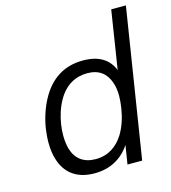

<svg xmlns="http://www.w3.org/2000/svg" viewBox="-105 -786 778 872"><g transform="rotate(-15 283.5 -350.0)"><path d="M498 -700 455 -426C433 -481 386 -509 313 -509C225 -509 159 -467 115 -386C93 -346 78 -298 71 -254C68 -233 66 -211 66 -190C66 -161 69 -133 77 -109C99 -37 153 0 233 0C304 0 361 -29 401 -88L387 0H456L567 -700ZM386 -138C356 -90 313 -61 255 -61C198 -61 162 -89 147 -139C142 -157 139 -179 139 -202C139 -218 140 -236 143 -254C149 -293 161 -331 180 -364C213 -422 262 -448 317 -448C373 -448 405 -421 421 -376C428 -357 431 -335 431 -312C431 -293 429 -273 426 -254C419 -210 406 -171 386 -138Z"/></g></svg>

Font: Arthouse Owned
Style: Italic
Weight: 400
Italic angle: -10°
Designer: Jeremy Tribby
Foundry: Tribby Type
Version: Version 1.000;PS 001.000;hotconv 1.0.88;makeotf.lib2.5.64775